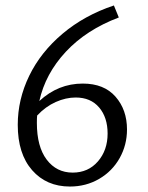

<svg xmlns="http://www.w3.org/2000/svg" viewBox="-20 -678 543 703"><path d="M445 -204Q445 -147 418 -99Q391 -51 343 -23Q295 5 236 5Q150 5 97.5 -55Q45 -115 45 -221Q45 -314 87 -400.5Q129 -487 209 -554.5Q289 -622 397 -658L415 -614Q296 -569 221 -488.5Q146 -408 124 -308Q193 -372 283 -372Q361 -372 403 -324Q445 -276 445 -204ZM374 -189Q374 -248 343 -284.5Q312 -321 257 -321Q221 -321 184 -304.5Q147 -288 116 -255Q115 -246 115 -228Q115 -141 151 -93.5Q187 -46 246 -46Q303 -46 338.5 -87Q374 -128 374 -189Z"/></svg>

Font: Ysabeau
Style: Regular
Weight: 400
Designer: Christian Thalmann (Catharsis Fonts)
Version: Version 0.003